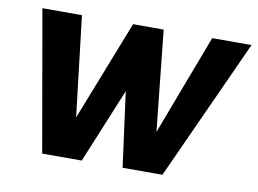

<svg xmlns="http://www.w3.org/2000/svg" viewBox="-64 -643 988 736"><g transform="rotate(10 429.5 -274.5)"><path d="M859 -549 609 0H454L415 -291L295 0H141L45 -549H199L245 -159L398 -549H517L558 -158L706 -549Z"/></g></svg>

Font: Oakes Grotesk
Style: Bold Italic
Weight: 600
Italic angle: -8°
Designer: Samuel Oakes
Foundry: Samuel Oakes
Version: Version 1.000;PS 001.000;hotconv 1.0.88;makeotf.lib2.5.64775